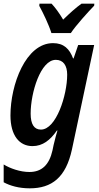

<svg xmlns="http://www.w3.org/2000/svg" viewBox="-24 -786 539 1046"><path d="M256 -606H362C389 -647 456 -721 489 -755L490 -766H420C389 -744 356 -714 320 -679C299 -715 276 -746 257 -766H191L190 -754C211 -716 243 -649 256 -606ZM199 -80C162 -80 143 -109 143 -167C143 -281 197 -460 280 -460C321 -460 342 -429 342 -379C342 -267 282 -80 199 -80ZM138 240C258 240 335 181 368 28L489 -541H402L377 -468H374C355 -519 324 -551 265 -551C116 -551 33 -325 33 -157C33 -47 82 10 153 10C209 10 250 -23 286 -75H289C285 -62 274 -23 268 4L262 33C244 113 203 151 136 151C85 151 30 131 -4 110V207C31 226 79 240 138 240Z"/></svg>

Font: Noto Sans Display SemiCondensed Medium
Style: Italic
Weight: 500
Width: 4
Italic angle: -12°
Designer: Monotype Design Team
Foundry: Monotype Imaging Inc.
Version: Version 1.900